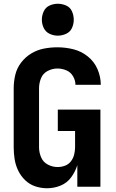

<svg xmlns="http://www.w3.org/2000/svg" viewBox="-20 -995 616 1023"><path d="M231 8Q268 8 302.5 -6Q337 -20 359 -50Q381 -80 392 -115V0H515V-411H288V-297H380V-210Q380 -191 375 -171Q370 -151 357.5 -135Q345 -119 326 -112Q307 -105 287 -105Q260 -105 235 -118Q210 -131 199 -157Q188 -183 188 -210V-525Q188 -552 198.5 -578Q209 -604 234 -617Q259 -630 286 -630Q310 -630 333 -620.5Q356 -611 369 -589Q382 -567 382 -543H517Q517 -586 499.5 -626.5Q482 -667 447.5 -694.5Q413 -722 371 -732.5Q329 -743 286 -743Q249 -743 213.5 -736Q178 -729 146.5 -710Q115 -691 92.5 -661.5Q70 -632 61.5 -596.5Q53 -561 53 -525V-210Q53 -178 58 -146.5Q63 -115 77 -86Q91 -57 114.5 -34.5Q138 -12 168.5 -2Q199 8 231 8ZM288 -805Q311 -805 332.5 -815Q354 -825 363.5 -846Q373 -867 373 -890Q373 -913 363.5 -934.5Q354 -956 332.5 -965.5Q311 -975 288 -975Q265 -975 244 -965.5Q223 -956 213 -934.5Q203 -913 203 -890Q203 -867 213 -846Q223 -825 244 -815Q265 -805 288 -805Z"/></svg>

Font: Iosevka Sparkle Extrabold
Style: Regular
Weight: 800
Designer: Belleve Invis
Foundry: Belleve Invis
Version: Version 4.5.0; ttfautohint (v1.8.3)